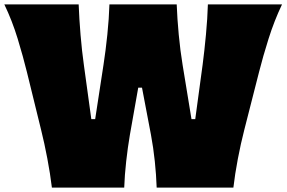

<svg xmlns="http://www.w3.org/2000/svg" viewBox="-27 -855 1306 875"><path d="M209.5 0Q202.1 -62 188.7 -132.6Q175.3 -203.1 160.2 -263.7L95.7 -526.4Q78.6 -596.2 53.5 -678.7Q28.3 -761.2 -7.3 -835H331.5Q334 -769.5 340.1 -696Q346.2 -622.6 355.5 -557.1L389.2 -312H406.7L444.8 -560.5Q454.6 -624 462.2 -697.3Q469.7 -770.5 471.7 -835H778.3Q780.8 -769 787.6 -697Q794.4 -625 805.2 -559.1L845.7 -312H862.8L896.5 -560.5Q904.8 -624 911.6 -697.3Q918.5 -770.5 920.4 -835H1258.3Q1222.7 -760.3 1196.8 -678Q1170.9 -595.7 1153.8 -527.8L1086.4 -263.7Q1070.3 -201.2 1056.9 -130.9Q1043.5 -60.5 1036.6 0H687Q685.1 -57.1 678.5 -119.9Q671.9 -182.6 661.1 -240.2L620.1 -455.6H603L564.9 -240.2Q555.2 -183.6 548.1 -119.9Q541 -56.2 539.1 0Z"/></svg>

Font: Pinar-DS1-FD Black
Style: Regular
Weight: 900
Designer: Amin Abedi
Version: Version 2.000